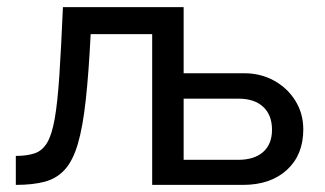

<svg xmlns="http://www.w3.org/2000/svg" viewBox="-20 -520 914 540"><path d="M666.5 -314Q713.5 -314 751.2 -293Q789 -272 811 -236.2Q833 -200.5 833 -156Q833 -84.5 787 -42.2Q741 0 663.5 0H408V-424H235Q229.5 -314 221.2 -238.8Q213 -163.5 199.2 -116.2Q185.5 -69 163 -43.8Q140.5 -18.5 106.8 -9.2Q73 0 24.5 0V-81.5Q56 -81.5 77.5 -88.8Q99 -96 112.5 -118.5Q126 -141 134 -186.8Q142 -232.5 147 -308.8Q152 -385 157 -500H496.5V-314ZM650 -70.5Q695 -70.5 720 -92.5Q745 -114.5 745 -155Q745 -196.5 720.2 -219.5Q695.5 -242.5 651 -242.5H496.5V-70.5Z"/></svg>

Font: Overused Grotesk
Style: Regular
Weight: 450
Version: Version 0.004